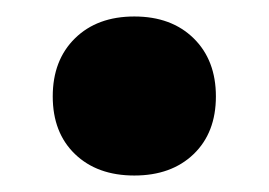

<svg xmlns="http://www.w3.org/2000/svg" viewBox="-20 -203 326 233"><path d="M44 -86Q44 -130 71 -156.5Q98 -183 143 -183Q188 -183 215 -156.5Q242 -130 242 -86Q242 -42 215 -16Q188 10 143 10Q98 10 71 -16Q44 -42 44 -86Z"/></svg>

Font: Ysabeau Heavy
Style: Regular
Weight: 800
Designer: Christian Thalmann (Catharsis Fonts)
Version: Version 0.003